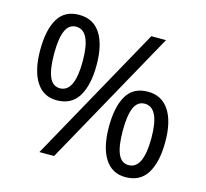

<svg xmlns="http://www.w3.org/2000/svg" viewBox="-105 -844 1042 973"><g transform="rotate(15 415.5 -357.0)"><path d="M195 -724Q269 -724 307 -665.5Q345 -607 345 -501Q345 -395 308.5 -335.5Q272 -276 195 -276Q124 -276 86.5 -335.5Q49 -395 49 -501Q49 -607 84 -665.5Q119 -724 195 -724ZM195 -662Q157 -662 139.5 -621.5Q122 -581 122 -501Q122 -421 139.5 -380Q157 -339 195 -339Q272 -339 272 -501Q272 -662 195 -662ZM652 -714 256 0H179L575 -714ZM632 -438Q705 -438 743.5 -379.5Q782 -321 782 -215Q782 -109 745.5 -49.5Q709 10 632 10Q561 10 523.5 -49.5Q486 -109 486 -215Q486 -321 521 -379.5Q556 -438 632 -438ZM632 -375Q594 -375 576.5 -335Q559 -295 559 -215Q559 -134 576.5 -93.5Q594 -53 632 -53Q709 -53 709 -215Q709 -375 632 -375Z"/></g></svg>

Font: Noto Sans Hebrew Droid
Style: Regular
Weight: 400
Designer: Monotype Design Team
Foundry: Monotype Imaging Inc.
Version: Version 1.100